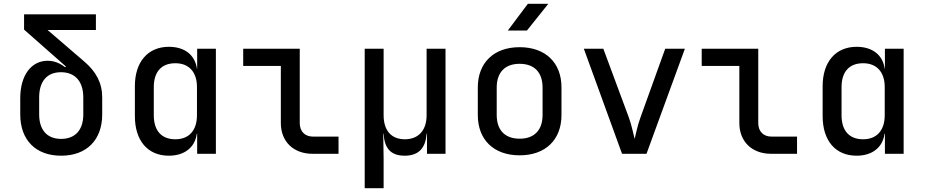

<svg xmlns="http://www.w3.org/2000/svg" viewBox="-20 -805 4840 1005"><path d="M300 10C433 10 515 -72 515 -206V-295C515 -371 483 -430 421 -483L229 -648H482V-730H106V-650L325 -457L321 -453C308 -463 275 -487 230 -487C143 -487 86 -410 86 -291V-206C86 -72 167 10 300 10ZM300 -78C227 -78 185 -124 185 -206V-295C185 -379 226 -427 299 -427C373 -427 416 -379 416 -295V-206C416 -124 373 -78 300 -78Z M1012 -445H1011C1001 -517 947 -560 864 -560C754 -560 686 -481 686 -354V-197C686 -69 753 10 864 10C946 10 1001 -34 1010 -105H1012V0H1110V-550H1012ZM898 -76C825 -76 785 -121 785 -202V-349C785 -429 825 -474 898 -474C969 -474 1011 -428 1011 -349V-202C1011 -122 969 -76 898 -76Z M1752 0V-90H1618C1576 -90 1549 -117 1549 -161V-550H1253V-460H1450V-161C1450 -64 1516 0 1616 0Z M2213 -202C2213 -122 2170 -76 2099 -76C2028 -76 1988 -122 1988 -202V-550H1889V180H1988V22L1986 -105H1988C1992 -34 2021 10 2098 10C2175 10 2208 -34 2213 -105H2215V0H2312V-550H2213Z M2738 -645 2850 -785H2743L2638 -645ZM2700 8C2835 8 2919 -73 2919 -203V-348C2919 -477 2835 -558 2700 -558C2565 -558 2481 -477 2481 -347V-203C2481 -73 2565 8 2700 8ZM2700 -79C2625 -79 2580 -122 2580 -203V-347C2580 -428 2625 -471 2700 -471C2775 -471 2820 -428 2820 -347V-203C2820 -122 2775 -79 2700 -79Z M3364 0 3565 -550H3462L3332 -189C3316 -146 3308 -100 3302 -78C3296 -100 3287 -147 3272 -189L3138 -550H3036L3236 0Z M4152 0V-90H4018C3976 -90 3949 -117 3949 -161V-550H3653V-460H3850V-161C3850 -64 3916 0 4016 0Z M4612 -445H4611C4601 -517 4547 -560 4464 -560C4354 -560 4286 -481 4286 -354V-197C4286 -69 4353 10 4464 10C4546 10 4601 -34 4610 -105H4612V0H4710V-550H4612ZM4498 -76C4425 -76 4385 -121 4385 -202V-349C4385 -429 4425 -474 4498 -474C4569 -474 4611 -428 4611 -349V-202C4611 -122 4569 -76 4498 -76Z"/></svg>

Font: Tekne LDO Medium
Style: Regular
Weight: 500
Monospace: yes
Designer: Alessio Laiso, Mario Rullo, Paolo Rosset
Foundry: Alessio Laiso
Version: Version 1.000;hotconv 1.0.109;makeotfexe 2.5.65596